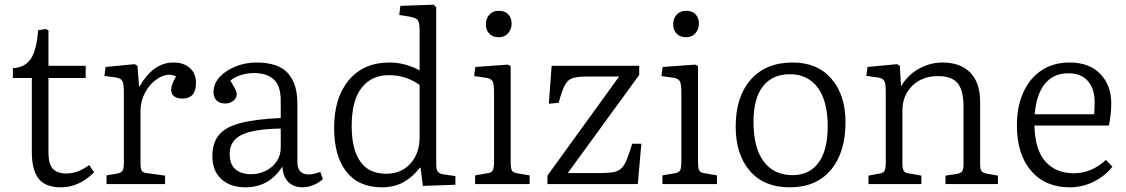

<svg xmlns="http://www.w3.org/2000/svg" viewBox="-20 -786 4811 820"><path d="M241 14Q173 14 144.5 -23.5Q116 -61 116 -135V-453H35V-495Q84 -497 110 -532.5Q136 -568 143 -657L177 -662L187 -656V-505H346V-453H187V-135Q187 -84 206.5 -64.5Q226 -45 263 -45Q312 -45 361 -81L382 -50Q317 14 241 14Z M435 0V-37L482 -45Q498 -48 503.5 -57.5Q509 -67 509 -92V-393Q509 -428 502.5 -440Q496 -452 475 -455L426 -462L431 -500L555 -512L567 -505L574 -417H576Q604 -466 640 -492.5Q676 -519 721 -519Q765 -519 791 -495.5Q817 -472 817 -432Q817 -365 759 -365Q737 -365 724 -374.5Q711 -384 711 -402Q711 -413 715.5 -426Q720 -439 732 -460Q706 -472 679.5 -463Q653 -454 630 -431.5Q607 -409 593.5 -377.5Q580 -346 580 -312V-90Q580 -68 584.5 -58.5Q589 -49 605 -47L685 -36V0Z M1028 14Q964 14 925.5 -21Q887 -56 887 -119Q887 -175 914.5 -209Q942 -243 1005.5 -260Q1069 -277 1179 -282V-356Q1179 -419 1149.5 -446.5Q1120 -474 1065 -474Q1034 -474 1006 -464.5Q978 -455 964 -441Q979 -417 985 -404.5Q991 -392 991 -384Q991 -367 976.5 -355.5Q962 -344 942 -344Q919 -344 905.5 -356.5Q892 -369 892 -393Q892 -429 918.5 -457.5Q945 -486 987 -502.5Q1029 -519 1075 -519Q1168 -519 1209 -474Q1250 -429 1250 -345V-95Q1250 -41 1298 -41Q1320 -41 1348 -52L1359 -21Q1342 -5 1318 4.5Q1294 14 1272 14Q1235 14 1212 -8Q1189 -30 1186 -75Q1130 14 1028 14ZM1053 -42Q1086 -42 1115 -56.5Q1144 -71 1161.5 -96.5Q1179 -122 1179 -156V-237Q1063 -235 1012 -210Q961 -185 961 -129Q961 -84 985.5 -63Q1010 -42 1053 -42Z M1611 14Q1512 14 1459.5 -52.5Q1407 -119 1407 -240Q1407 -369 1470 -444Q1533 -519 1643 -519Q1680 -519 1714.5 -509Q1749 -499 1772 -485V-655Q1772 -689 1764.5 -699.5Q1757 -710 1729 -715L1685 -722L1690 -761L1832 -766L1843 -755V-86Q1843 -62 1849.5 -53Q1856 -44 1876 -41L1925 -34V3L1786 8L1776 -70H1773Q1745 -32 1705 -9Q1665 14 1611 14ZM1629 -44Q1694 -44 1733 -87.5Q1772 -131 1772 -199V-423Q1747 -442 1713.5 -453.5Q1680 -465 1641 -465Q1566 -465 1524 -410.5Q1482 -356 1482 -248Q1482 -149 1518.5 -96.5Q1555 -44 1629 -44Z M2110 -627Q2084 -627 2069.5 -642.5Q2055 -658 2055 -682Q2055 -707 2070 -723.5Q2085 -740 2110 -740Q2136 -740 2150.5 -725Q2165 -710 2165 -685Q2165 -661 2150 -644Q2135 -627 2110 -627ZM2009 0V-37L2061 -46Q2078 -48 2084 -57.5Q2090 -67 2090 -96V-391Q2090 -427 2083.5 -439Q2077 -451 2055 -454L2005 -461L2010 -500L2149 -510L2161 -504V-92Q2161 -70 2165.5 -59.5Q2170 -49 2189 -46L2242 -37V0Z M2318 0V-36L2624 -459H2482Q2444 -459 2423.5 -451.5Q2403 -444 2391 -420Q2379 -396 2366 -347L2324 -343L2336 -505H2710V-466L2405 -47H2546Q2578 -47 2598.5 -50.5Q2619 -54 2632.5 -66Q2646 -78 2656.5 -103.5Q2667 -129 2680 -172H2719L2704 0Z M2910 -627Q2884 -627 2869.5 -642.5Q2855 -658 2855 -682Q2855 -707 2870 -723.5Q2885 -740 2910 -740Q2936 -740 2950.5 -725Q2965 -710 2965 -685Q2965 -661 2950 -644Q2935 -627 2910 -627ZM2809 0V-37L2861 -46Q2878 -48 2884 -57.5Q2890 -67 2890 -96V-391Q2890 -427 2883.5 -439Q2877 -451 2855 -454L2805 -461L2810 -500L2949 -510L2961 -504V-92Q2961 -70 2965.5 -59.5Q2970 -49 2989 -46L3042 -37V0Z M3353 14Q3243 14 3182.5 -56Q3122 -126 3122 -246Q3122 -372 3186 -445.5Q3250 -519 3366 -519Q3471 -519 3531 -449.5Q3591 -380 3591 -264Q3591 -135 3528.5 -60.5Q3466 14 3353 14ZM3365 -38Q3437 -38 3476 -91.5Q3515 -145 3515 -246Q3515 -354 3472.5 -411.5Q3430 -469 3354 -469Q3279 -469 3238.5 -417.5Q3198 -366 3198 -265Q3198 -155 3241.5 -96.5Q3285 -38 3365 -38Z M3689 0V-36L3737 -45Q3752 -47 3757.5 -56.5Q3763 -66 3763 -93V-393Q3763 -429 3756.5 -440.5Q3750 -452 3729 -455L3680 -462L3685 -500L3811 -512L3823 -505L3828 -420H3830Q3857 -466 3904.5 -492.5Q3952 -519 4005 -519Q4082 -519 4124 -476Q4166 -433 4166 -350V-85Q4166 -63 4172 -55Q4178 -47 4197 -44L4242 -36V0H4018V-36L4065 -43Q4083 -46 4089 -54Q4095 -62 4095 -86V-330Q4095 -400 4070 -430.5Q4045 -461 3985 -461Q3919 -461 3876.5 -420Q3834 -379 3834 -313V-89Q3834 -67 3839 -57.5Q3844 -48 3859 -46L3915 -36V0Z M4549 14Q4444 14 4383.5 -56.5Q4323 -127 4323 -251Q4323 -330 4350 -390.5Q4377 -451 4427.5 -485Q4478 -519 4548 -519Q4632 -519 4679 -470.5Q4726 -422 4726 -344Q4726 -300 4716 -250H4398Q4400 -146 4445 -96Q4490 -46 4565 -46Q4642 -46 4703 -103L4731 -74Q4697 -32 4649 -9Q4601 14 4549 14ZM4399 -298H4653Q4654 -310 4654.5 -322.5Q4655 -335 4655 -350Q4655 -406 4626.5 -439.5Q4598 -473 4543 -473Q4479 -473 4442.5 -428Q4406 -383 4399 -298Z"/></svg>

Font: Literata 12pt Light
Style: Regular
Weight: 300
Designer: Latin by Veronika Burian and Jose Scaglione. Greek by Irene Vlachou. Cyrillic by Vera Evstafieva.
Foundry: TypeTogether
Version: Version 3.002